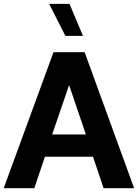

<svg xmlns="http://www.w3.org/2000/svg" viewBox="-21 -988 725 1008"><path d="M214.8 -165H467.3L522.9 0H683.1L423.3 -713.9H259.8L-1.5 0H159.2ZM252.9 -282.2 341.8 -541.5 429.7 -282.2ZM414.6 -799.8 343.8 -967.8H236.8L322.3 -799.8Z"/></svg>

Font: Estedad-FD-VF Thin
Style: Regular
Weight: 100
Designer: Amin Abedi
Version: Version 5.0